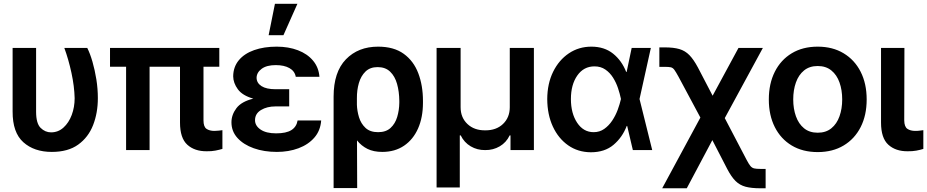

<svg xmlns="http://www.w3.org/2000/svg" viewBox="-20 -802 4954 1026"><path d="M47.4 -545.9H172.9V-204.6Q172.9 -142.6 197 -118.7Q221.2 -94.7 252.9 -94.7Q291 -94.7 319.3 -120.4Q347.7 -146 363.3 -187.7Q378.9 -229.5 378.9 -277.3Q377.4 -340.8 361.8 -412.8Q346.2 -484.9 323.7 -545.9H446.3Q461.4 -516.1 474.1 -472.2Q486.8 -428.2 494.9 -377.9Q502.9 -327.6 502.9 -277.3Q502.9 -198.7 477.5 -133.5Q452.1 -68.4 397.9 -29.3Q343.8 9.8 256.8 9.8Q162.6 9.8 104.7 -42Q46.9 -93.8 47.4 -206.1Z M1151.9 -545.9V-445.3H1067.4V-158.7Q1067.4 -124.5 1083.5 -113.5Q1099.6 -102.5 1126 -102.5Q1138.2 -102.5 1149.4 -104Q1160.6 -105.5 1168.5 -106.4V-6.3Q1152.3 -1.5 1131.3 2.7Q1110.4 6.8 1084.5 6.3Q1020 6.8 981 -28.6Q941.9 -64 941.9 -147V-445.3H779.3V0H653.8V-445.3H567.9V-545.9Z M1452.6 -325.2H1525.4V-233.4H1452.6Q1406.7 -233.4 1374.8 -214.1Q1342.8 -194.8 1342.8 -159.7Q1342.8 -129.9 1372.6 -109.6Q1402.3 -89.4 1455.6 -89.4Q1509.3 -89.4 1536.9 -106.7Q1564.5 -124 1570.3 -158.2H1696.3Q1692.4 -104 1659.9 -66.7Q1627.4 -29.3 1575.2 -9.8Q1522.9 9.8 1459.5 9.8Q1390.6 9.8 1335.9 -9.8Q1281.2 -29.3 1249 -64.7Q1216.8 -100.1 1216.8 -148.4Q1216.8 -188.5 1243.4 -223.9Q1270 -259.3 1333.5 -274.9Q1275.4 -291.5 1251 -325Q1226.6 -358.4 1226.1 -394Q1226.6 -444.3 1256.1 -480Q1285.6 -515.6 1338.1 -534.2Q1390.6 -552.7 1458.5 -552.7Q1522 -552.7 1572.3 -533.4Q1622.6 -514.2 1652.8 -478Q1683.1 -441.9 1687 -391.6H1560.5Q1555.2 -421.9 1526.9 -438Q1498.5 -454.1 1453.6 -454.1Q1404.8 -454.1 1378.2 -434.3Q1351.6 -414.6 1351.1 -386.2Q1351.6 -358.4 1377.4 -341.8Q1403.3 -325.2 1452.6 -325.2ZM1415.5 -613.8 1449.2 -781.7H1569.3L1494.6 -613.8Z M1762.7 203.1V-285.6Q1762.7 -417 1828.4 -484.9Q1894 -552.7 2000.5 -552.7Q2084.5 -552.7 2137.5 -514.4Q2190.4 -476.1 2215.3 -410.4Q2240.2 -344.7 2240.2 -262.7V-252.9Q2240.2 -174.8 2214.1 -115.7Q2188 -56.6 2139.2 -23.4Q2090.3 9.8 2022.5 9.8Q1976.6 9.8 1943.8 -6.3Q1911.1 -22.5 1887.7 -51.8L1888.7 203.1ZM1887.2 -276.4V-242.2Q1888.2 -209.5 1898.4 -175.5Q1908.7 -141.6 1933.1 -118.7Q1957.5 -95.7 2000.5 -95.7Q2042.5 -95.7 2067.1 -118.4Q2091.8 -141.1 2102.5 -177Q2113.3 -212.9 2113.8 -252.9V-262.7Q2113.3 -312.5 2101.8 -353.5Q2090.3 -394.5 2064.9 -418.9Q2039.6 -443.4 1998 -443.4Q1957.5 -443.4 1933.1 -419.7Q1908.7 -396 1897.7 -357.9Q1886.7 -319.8 1887.2 -276.4Z M2313 199.7V-545.9H2441.4V-229Q2441.4 -173.8 2477.8 -139.4Q2514.2 -105 2572.8 -105.5Q2631.8 -105 2668 -139.6Q2704.1 -174.3 2704.1 -229V-545.9H2833V0H2708V-78.6H2703.6Q2685.5 -40.5 2650.4 -20Q2615.2 0.5 2572.8 0Q2530.3 0.5 2495.4 -20Q2460.4 -40.5 2441.9 -78.6H2437V199.7Z M3137.2 11.7Q3068.4 11.2 3016.1 -25.4Q2963.9 -62 2934.3 -125.7Q2904.8 -189.5 2904.3 -272.5Q2904.8 -355.5 2935.8 -418.5Q2966.8 -481.4 3020 -517.1Q3073.2 -552.7 3140.1 -552.7Q3209.5 -552.7 3256.1 -515.4Q3302.7 -478 3326.2 -417.5H3328.6L3355.5 -545.9H3458L3397.5 -272.9L3465.3 0H3361.8L3331.5 -128.9H3329.1Q3305.7 -67.9 3258.5 -28.1Q3211.4 11.7 3137.2 11.7ZM3030.8 -272.9Q3030.8 -196.3 3064.2 -146Q3097.7 -95.7 3152.3 -95.7Q3184.1 -95.7 3208.7 -113Q3233.4 -130.4 3251.5 -157.5Q3269.5 -184.6 3280.8 -215.1Q3292 -245.6 3297.9 -271.5V-272.9V-274.4Q3292.5 -300.8 3282.5 -330.8Q3272.5 -360.8 3255.9 -387.2Q3239.3 -413.6 3214.8 -430.4Q3190.4 -447.3 3156.7 -447.3Q3099.1 -447.3 3064.9 -398.4Q3030.8 -349.6 3030.8 -272.9Z M3518.6 204.1 3722.7 -173.8 3605.5 -392.6Q3591.8 -417.5 3583.7 -428.7Q3575.7 -439.9 3564.7 -442.4Q3553.7 -444.8 3532.2 -444.8H3503.4V-548.8H3532.2Q3579.6 -548.8 3610.4 -539.8Q3641.1 -530.8 3663.8 -507.6Q3686.5 -484.4 3709.5 -441.4L3788.1 -290.5L3926.3 -545.9H4056.6L3853 -170.9L3969.7 52.2Q3981.4 74.7 3990 85Q3998.5 95.2 4010 97.9Q4021.5 100.6 4043 100.6H4071.3V204.1H4043Q3995.1 204.1 3964.1 195.8Q3933.1 187.5 3910.6 165.3Q3888.2 143.1 3866.2 101.1L3786.6 -53.2L3649.9 204.1Z M4349.6 10.7Q4269.5 10.7 4210.9 -24.4Q4152.3 -59.6 4120.4 -122.8Q4088.4 -186 4088.4 -270.5Q4088.4 -355 4120.4 -418.5Q4152.3 -481.9 4210.9 -517.3Q4269.5 -552.7 4349.6 -552.7Q4429.2 -552.7 4488 -517.3Q4546.9 -481.9 4579.1 -418.5Q4611.3 -355 4611.3 -270.5Q4611.3 -186 4579.1 -122.8Q4546.9 -59.6 4488 -24.4Q4429.2 10.7 4349.6 10.7ZM4349.6 -92.8Q4393.6 -92.8 4422.6 -116.5Q4451.7 -140.1 4466.1 -180.7Q4480.5 -221.2 4480.5 -270.5Q4480.5 -320.8 4466.1 -361.3Q4451.7 -401.9 4422.6 -425.5Q4393.6 -449.2 4349.6 -449.2Q4305.7 -449.2 4276.6 -425.5Q4247.6 -401.9 4233.2 -361.3Q4218.8 -320.8 4218.8 -270.5Q4218.8 -221.2 4233.2 -180.7Q4247.6 -140.1 4276.6 -116.5Q4305.7 -92.8 4349.6 -92.8Z M4688 -545.9H4813L4812 -158.7Q4812.5 -124.5 4828.9 -113.5Q4845.2 -102.5 4871.1 -102.5Q4884.3 -102.5 4895.5 -104Q4906.7 -105.5 4914.1 -106.4V-6.3Q4897.9 -1 4876.7 2.9Q4855.5 6.8 4830.1 6.3Q4766.1 6.8 4727.1 -28.6Q4688 -64 4688 -147Z"/></svg>

Font: Inter Tight SemiBold
Style: Regular
Weight: 600
Designer: Rasmus Andersson
Foundry: rsms
Version: Version 3.004; ttfautohint (v1.8.4.7-5d5b)